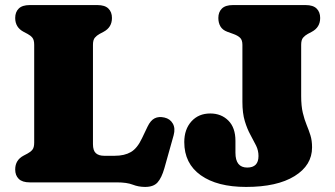

<svg xmlns="http://www.w3.org/2000/svg" viewBox="-20 -720 1324 758"><path d="M389 -594.5 373 -586Q362 -580 354.5 -571.2Q347 -562.5 347 -543V-151Q347 -125.5 358.5 -115.2Q370 -105 391 -105H433Q471.5 -105 496.8 -119.8Q522 -134.5 540.5 -174L562.5 -220Q574.5 -245 590.8 -253Q607 -261 629 -256Q651.5 -251 662.2 -232.2Q673 -213.5 665.5 -186L629 -56Q618 -17.5 602 0.2Q586 18 553 18Q527 18 504 9Q481 0 441 0H97.5Q68 0 54 -13.8Q40 -27.5 40 -51Q40 -88 73 -105.5L89 -114Q100.5 -120 107.8 -128.8Q115 -137.5 115 -157V-543Q115 -562.5 107.8 -571.2Q100.5 -580 89 -586L73 -594.5Q40 -612 40 -649Q40 -672.5 54 -686.2Q68 -700 97.5 -700H364.5Q394 -700 408 -686.2Q422 -672.5 422 -649Q422 -612 389 -594.5ZM1212 -138Q1212 -67.5 1143 -24.8Q1074 18 951.5 18Q837.5 18 772.5 -28.2Q707.5 -74.5 707.5 -159Q707.5 -209.5 735.8 -240.8Q764 -272 810 -272Q853.5 -272 881.5 -244Q909.5 -216 909.5 -164V-117Q909.5 -58.5 956 -58.5Q1000.5 -58.5 1000.5 -104Q1000.5 -126 991 -145.2Q981.5 -164.5 968.8 -187.5Q956 -210.5 946.5 -241.8Q937 -273 937 -318V-543Q937 -562.5 927.5 -571.2Q918 -580 901 -586L877.5 -594.5Q858.5 -601.5 850.2 -615.8Q842 -630 842 -649Q842 -672.5 856 -686.2Q870 -700 899.5 -700H1186.5Q1216 -700 1230 -686.2Q1244 -672.5 1244 -649Q1244 -612 1211 -594.5L1195 -586Q1184 -580 1176.5 -571.2Q1169 -562.5 1169 -543V-341Q1169 -301.5 1175.5 -274.5Q1182 -247.5 1190.5 -227Q1199 -206.5 1205.5 -186Q1212 -165.5 1212 -138Z"/></svg>

Font: Fraunces 9pt SuperSoft Black
Style: Regular
Weight: 900
Version: Version 1.000;[b76b70a41]